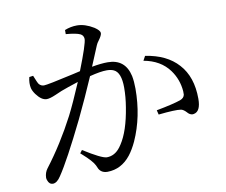

<svg xmlns="http://www.w3.org/2000/svg" viewBox="-84 -866 1167 991"><g transform="rotate(-10 500.0 -370.5)"><path d="M314.5 -727.5V-749Q345.7 -761.7 378.9 -761.7Q420.9 -761.7 466.8 -733.4Q493.2 -715.8 494.1 -702.1Q494.1 -689.5 476.6 -666Q466.8 -653.3 462.9 -643.6Q452.1 -616.2 418.9 -538.1Q467.8 -546.9 502 -546.9Q593.8 -546.9 614.3 -455.1Q620.1 -425.8 620.1 -387.7Q620.1 -241.2 565.4 -120.1Q546.9 -80.1 525.4 -52.7Q476.6 8.8 404.3 9.8Q373 9.8 359.4 -13.7Q355.5 -21.5 350.6 -33.2Q338.9 -57.6 289.1 -101.6Q285.2 -105.5 281.2 -108.4L293 -124Q385.7 -65.4 413.1 -64.5Q455.1 -64.5 484.4 -103.5Q489.3 -110.4 493.2 -116.2Q535.2 -179.7 554.7 -301.8Q563.5 -354.5 563.5 -403.3Q563.5 -483.4 526.4 -500Q511.7 -506.8 490.2 -506.8Q457 -506.8 400.4 -492.2Q353.5 -383.8 304.7 -282.2Q207 -83 157.2 -9.8Q137.7 20.5 116.2 21.5Q96.7 21.5 88.9 -1Q85.9 -7.8 85.9 -15.6Q86.9 -42 101.6 -61.5Q187.5 -173.8 257.8 -308.6Q289.1 -370.1 333 -473.6Q272.5 -454.1 242.2 -442.4Q228.5 -436.5 208 -427.7Q176.8 -414.1 160.2 -414.1Q132.8 -414.1 105.5 -451.2Q92.8 -468.8 88.9 -484.4Q83 -510.7 90.8 -542L111.3 -544.9Q127 -504.9 132.8 -498Q143.6 -486.3 158.2 -486.3Q176.8 -486.3 315.4 -517.6Q337.9 -523.4 353.5 -526.4Q406.2 -660.2 406.2 -686.5Q405.3 -705.1 389.6 -712.9Q370.1 -722.7 314.5 -727.5ZM685.5 -522.5 698.2 -545.9Q809.6 -529.3 869.1 -462.9Q930.7 -395.5 930.7 -280.3Q930.7 -213.9 894.5 -207Q890.6 -206.1 888.7 -206.1Q873 -206.1 859.4 -222.7Q845.7 -237.3 833 -240.2Q803.7 -245.1 714.8 -235.4L709 -258.8Q797.9 -275.4 836.9 -289.1Q857.4 -296.9 860.4 -314.5Q860.4 -321.3 860.4 -332Q855.5 -394.5 819.3 -444.3Q773.4 -506.8 685.5 -522.5Z"/></g></svg>

Font: GenYoMin JP Regular
Style: Regular
Weight: 400
Version: Version 1.001;PS 1;hotconv 16.6.51;makeotf.lib2.5.65220 DEVE